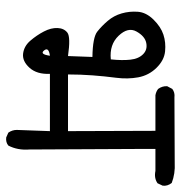

<svg xmlns="http://www.w3.org/2000/svg" viewBox="-2 -598 587 622"><g transform="rotate(90 291.0 -287.5)"><path d="M425.8 -14.6 410.2 -21.5Q401.4 -34.2 401.4 -48.8L405.3 -156.2H219.7Q221.7 -114.3 200.2 -90.3Q178.7 -66.4 154.3 -69.3Q129.9 -72.3 112.3 -92.8Q94.7 -113.3 82.5 -136.7Q70.3 -160.2 71.3 -181.2Q72.3 -202.1 86.4 -212.9Q100.6 -223.6 162.1 -214.8L165 -293.9Q101.6 -294.9 83 -309.6Q64.5 -324.2 47.9 -343.8Q31.2 -363.3 23.9 -388.7Q16.6 -414.1 18.6 -440.9Q20.5 -467.8 43.9 -491.7Q67.4 -515.6 92.8 -523.9Q118.2 -532.2 147 -529.3Q175.8 -526.4 200.2 -501.5Q224.6 -476.6 231 -442.4Q237.3 -408.2 232.4 -370.6Q227.5 -333 224.6 -293.9Q221.7 -254.9 221.7 -214.8H405.3L404.3 -498H289.1Q277.3 -500 268.6 -506.8Q258.8 -520.5 259.8 -536.1L268.6 -552.7Q280.3 -561.5 295.9 -559.6L507.8 -560.5Q543 -562.5 573.2 -550.8Q584 -537.1 582 -521.5L574.2 -504.9Q557.6 -493.2 534.2 -498H462.9V-469.7L464.8 -89.8Q467.8 -51.8 452.1 -21.5Q441.4 -12.7 425.8 -14.6ZM161.1 -156.2Q131.8 -152.3 144 -137.2Q156.2 -122.1 161.1 -156.2ZM172.9 -353.5Q176.8 -390.6 173.8 -417Q170.9 -443.4 156.2 -458Q141.6 -472.7 119.6 -468.3Q97.7 -463.9 82.5 -436.5Q67.4 -409.2 96.2 -378.9Q125 -348.6 172.9 -353.5Z"/></g></svg>

Font: NaikaiFont
Style: Regular
Weight: 400
Version: Version 1.67